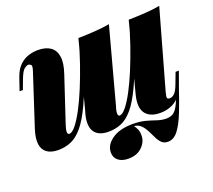

<svg xmlns="http://www.w3.org/2000/svg" viewBox="-122 -692 1152 1040"><g transform="rotate(-20 454.5 -172.5)"><path d="M539 32Q548 45 554 58Q560 71 560 94Q560 130 530.5 159Q501 188 451 188Q415 188 393.5 171Q372 154 372 124Q372 81 416 50Q460 19 535 19Q578 19 609 27.5Q640 36 666 45Q692 54 719 54Q744 54 761 41.5Q778 29 794 -6.5Q810 -42 832 -111L846 -102Q817 -14 792.5 48Q768 110 742.5 142.5Q717 175 684 175Q661 175 647.5 161.5Q634 148 624.5 127.5Q615 107 604.5 86.5Q594 66 579 50.5Q564 35 539 32ZM391 -354Q352 -237 318 -164.5Q284 -92 251.5 -53.5Q219 -15 184.5 -0.5Q150 14 110 14Q70 14 46 -3Q22 -20 17.5 -53.5Q13 -87 29 -137L126 -434Q136 -463 128.5 -469.5Q121 -476 114 -476Q105 -476 91 -465.5Q77 -455 61 -413L40 -357H21L46 -430Q61 -472 84.5 -494Q108 -516 135.5 -524.5Q163 -533 189 -533Q234 -533 261 -514.5Q288 -496 294 -458Q300 -420 280 -361L194 -102Q185 -75 185.5 -61.5Q186 -48 196 -48Q212 -48 234 -75Q256 -102 281 -149Q306 -196 331 -256.5Q356 -317 379 -383.5Q402 -450 419 -516ZM484 -102Q478 -84 476.5 -72Q475 -60 477.5 -54Q480 -48 486 -48Q502 -48 524 -75Q546 -102 571 -149Q596 -196 621 -256.5Q646 -317 669 -383.5Q692 -450 709 -516L681 -354Q642 -237 608 -164.5Q574 -92 541.5 -53.5Q509 -15 474.5 -0.5Q440 14 400 14Q370 14 349 4.5Q328 -5 317 -24Q306 -43 306.5 -71.5Q307 -100 319 -137L419 -519Q471 -520 516 -523Q561 -526 600 -533ZM764 -85Q760 -70 758.5 -60.5Q757 -51 760.5 -47Q764 -43 773 -43Q788 -43 801.5 -56.5Q815 -70 828 -106L851 -167H870L842 -89Q829 -52 806.5 -29Q784 -6 756.5 4Q729 14 699 14Q665 14 643 3.5Q621 -7 610 -25.5Q599 -44 598.5 -69.5Q598 -95 606 -126L709 -519Q761 -520 806 -523Q851 -526 890 -533Z"/></g></svg>

Font: Playfair Display Black
Style: Italic
Weight: 900
Italic angle: -14°
Designer: Claus Eggers Sørensen
Foundry: Claus Eggers Sørensen
Version: Version 1.203